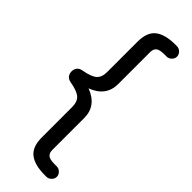

<svg xmlns="http://www.w3.org/2000/svg" viewBox="-292 -759 920 920"><g transform="rotate(45 168.0 -299.5)"><path d="M125 24.4V-181.6Q125 -216.8 106 -233.9Q86.9 -251 36.1 -259.8Q19.5 -262.7 10.7 -273.4Q2 -284.2 2 -299.8Q2 -315.4 10.7 -326.2Q19.5 -336.9 36.1 -339.8Q86.9 -348.6 106 -365.7Q125 -382.8 125 -418V-624Q125 -688.5 159.7 -715.3Q194.3 -742.2 262.7 -742.2H274.4Q288.1 -742.2 298.8 -731.4Q309.6 -720.7 309.6 -707Q309.6 -693.4 298.8 -682.6Q288.1 -671.9 274.4 -671.9H259.8Q225.6 -671.9 214.4 -661.6Q203.1 -651.4 203.1 -631.8V-415Q203.1 -332 117.2 -299.8Q203.1 -267.6 203.1 -184.6V32.2Q203.1 51.8 214.4 62Q225.6 72.3 259.8 72.3H274.4Q288.1 72.3 298.8 83Q309.6 93.8 309.6 107.4Q309.6 121.1 298.8 131.8Q288.1 142.6 274.4 142.6H262.7Q194.3 142.6 159.7 115.7Q125 88.9 125 24.4Z"/></g></svg>

Font: jf-openhuninn-1.1
Style: Regular
Weight: 400
Designer: [Kosugi Maru]
      Designed by Motoya company      

      [Varela Round]
      Joe Prince(Latin component); Avraham Co
Foundry: justfont CO.,LTD.
Version: 1.1